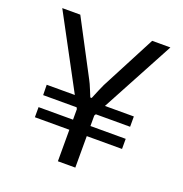

<svg xmlns="http://www.w3.org/2000/svg" viewBox="-125 -801 868 911"><g transform="rotate(20 309.0 -345.0)"><path d="M353 -210H531V-159H353V0H265V-159H91V-210H265V-263L261 -271H92L91 -323H233L36 -690H127L272 -415Q280 -401 292.5 -370Q305 -339 306 -337H313Q333 -386 346 -414L490 -690H582L385 -323H531V-271H358L353 -263Z"/></g></svg>

Font: Exo 2.0
Style: Regular
Weight: 400
Designer: Natanael Gama
Version: Version 1.001;PS 001.001;hotconv 1.0.70;makeotf.lib2.5.58329